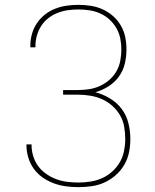

<svg xmlns="http://www.w3.org/2000/svg" viewBox="-20 -763 640 791"><path d="M303 8Q277 8 251 4.5Q225 1 201 -8Q177 -17 155.5 -32Q134 -47 119 -68Q104 -89 96.5 -114Q89 -139 89 -165Q89 -166 89 -166.5Q89 -167 89 -168H110Q110 -167 110 -166.5Q110 -166 110 -165Q110 -142 117 -119.5Q124 -97 137.5 -78.5Q151 -60 170.5 -46.5Q190 -33 211.5 -25Q233 -17 256.5 -14Q280 -11 303 -11Q328 -11 353 -15Q378 -19 400.5 -29Q423 -39 442 -56Q461 -73 473.5 -94.5Q486 -116 491 -141Q496 -166 496 -191Q496 -216 491.5 -241.5Q487 -267 474 -289Q461 -311 441.5 -328Q422 -345 399 -355Q376 -365 350.5 -369Q325 -373 300 -373H240V-392H300Q323 -392 346.5 -395.5Q370 -399 391 -408.5Q412 -418 430 -433.5Q448 -449 459.5 -469Q471 -489 475.5 -512.5Q480 -536 480 -559Q480 -582 475.5 -604.5Q471 -627 459.5 -647Q448 -667 431 -682.5Q414 -698 393 -707.5Q372 -717 349 -720.5Q326 -724 303 -724Q281 -724 259.5 -721Q238 -718 217.5 -710Q197 -702 179.5 -688.5Q162 -675 150 -656.5Q138 -638 132 -616.5Q126 -595 126 -574Q126 -572 126 -570.5Q126 -569 126 -568H105Q105 -570 105 -571.5Q105 -573 105 -574Q105 -599 111.5 -622.5Q118 -646 131.5 -666.5Q145 -687 164.5 -702.5Q184 -718 207 -727Q230 -736 254 -739.5Q278 -743 303 -743Q329 -743 354.5 -739Q380 -735 403 -724.5Q426 -714 445.5 -697Q465 -680 478 -657.5Q491 -635 496 -610Q501 -585 501 -559Q501 -529 494 -500Q487 -471 469.5 -447Q452 -423 426.5 -407Q401 -391 373 -383Q404 -375 433 -357.5Q462 -340 481.5 -314Q501 -288 509 -255.5Q517 -223 517 -191Q517 -163 511.5 -135.5Q506 -108 492 -84Q478 -60 457 -41.5Q436 -23 411 -11.5Q386 0 358 4Q330 8 303 8Z"/></svg>

Font: Iosevka Curly Thin Extended
Style: Regular
Weight: 100
Width: 7
Monospace: yes
Designer: Belleve Invis
Foundry: Belleve Invis
Version: Version 11.1.0; ttfautohint (v1.8.3)